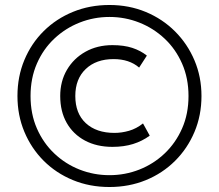

<svg xmlns="http://www.w3.org/2000/svg" viewBox="-20 -734 878 770"><path d="M419 16Q339.5 16 272.2 -11.8Q205 -39.5 155.2 -89.2Q105.5 -139 77.8 -205.2Q50 -271.5 50 -349Q50 -427 77.8 -493.5Q105.5 -560 155.5 -609.5Q205.5 -659 272.8 -686.5Q340 -714 419 -714Q497.5 -714 564.8 -686Q632 -658 682 -608Q732 -558 760 -491.8Q788 -425.5 788 -349Q788 -271.5 760 -205Q732 -138.5 682 -88.8Q632 -39 564.8 -11.5Q497.5 16 419 16ZM419 -31.5Q482 -31.5 539 -54Q596 -76.5 640.2 -118.5Q684.5 -160.5 710.2 -218.8Q736 -277 736 -349Q736 -420.5 710.2 -479Q684.5 -537.5 640 -579.2Q595.5 -621 538.5 -643.5Q481.5 -666 419 -666Q356.5 -666 299.5 -643.5Q242.5 -621 198 -579.2Q153.5 -537.5 128 -479Q102.5 -420.5 102.5 -349Q102.5 -277 128 -218.8Q153.5 -160.5 197.8 -118.5Q242 -76.5 299 -54Q356 -31.5 419 -31.5ZM431 -145Q368 -145 320.8 -170.2Q273.5 -195.5 247.5 -241.2Q221.5 -287 221.5 -349Q221.5 -408 248.5 -454Q275.5 -500 322.8 -526.5Q370 -553 431 -553Q477 -553 510.5 -542Q544 -531 569 -511L538 -463Q498.5 -497 435.5 -497Q365.5 -497 323.8 -457.2Q282 -417.5 282 -349Q282 -279 324.2 -240Q366.5 -201 439 -201Q468 -201 497.5 -209.5Q527 -218 553.5 -239L580.5 -190Q550.5 -168 513.8 -156.5Q477 -145 431 -145Z"/></svg>

Font: Geologica ExtraLight
Style: Regular
Weight: 200
Designer: Sindre Bremnes, Frode Helland
Foundry: Monokrom Skriftforlag AS
Version: Version 1.010; ttfautohint (v1.8.4.7-5d5b);gftools[0.9.28]